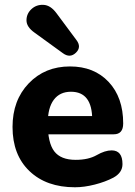

<svg xmlns="http://www.w3.org/2000/svg" viewBox="-20 -784 573 812"><path d="M297 8Q176 8 104.5 -60.5Q33 -129 33 -247Q33 -360 101.5 -431.5Q170 -503 276 -503Q378 -503 439.5 -437.5Q501 -372 501 -262Q501 -216 461 -216H171L172 -293H408L370 -278Q370 -396 280 -396Q233 -396 207.5 -362Q182 -328 182 -263Q182 -180 209.5 -144Q237 -108 300 -108Q354 -108 389 -128Q424 -148 452 -148Q498 -148 498 -90Q498 -54 460 -33Q426 -15 381 -3.5Q336 8 297 8ZM246 -559 126 -646Q92 -670 92 -698Q92 -726 113 -745.5Q134 -765 164 -763.5Q194 -762 219 -728L303 -615Q326 -585 301 -561Q276 -537 246 -559Z"/></svg>

Font: Nunito VF Beta Light
Style: Regular
Weight: 300
Designer: Vernon Adams
Foundry: newtypography
Version: Version 3.001